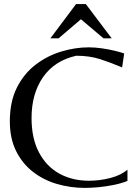

<svg xmlns="http://www.w3.org/2000/svg" viewBox="-20 -905 672 937"><path d="M395 12Q323 12 257 -7.5Q191 -27 139.5 -67.5Q88 -108 58 -169Q28 -230 28 -313Q28 -409 62.5 -477.5Q97 -546 154 -589.5Q211 -633 279 -653.5Q347 -674 413 -674Q444 -674 478 -669Q512 -664 541 -657Q570 -650 586 -644L576 -576Q522 -599 469.5 -616Q417 -633 352 -633Q246 -609 190 -528.5Q134 -448 134 -329Q134 -229 170.5 -160.5Q207 -92 270 -57.5Q333 -23 414 -23Q467 -23 519 -36.5Q571 -50 602 -77V-22Q572 -10 535 -2.5Q498 5 461.5 8.5Q425 12 395 12ZM226 -718 351 -885H399L525 -718H485L375 -811L266 -718Z"/></svg>

Font: Belleza
Style: Regular
Weight: 400
Designer: Eduardo Rodriguez Tunni
Foundry: Eduardo Rodriguez Tunni
Version: Version 1.003; ttfautohint (v1.8.4.7-5d5b)